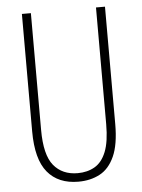

<svg xmlns="http://www.w3.org/2000/svg" viewBox="-52 -807 598 808"><g transform="rotate(-5 246.5 -403.0)"><path d="M422 -269Q422 -183 399.5 -133Q377 -83 337.5 -62Q298 -41 247 -41Q162 -41 116.5 -96Q71 -151 71 -269V-765H109V-272Q109 -166 145.5 -121.5Q182 -77 247 -77Q288 -77 319 -95Q350 -113 367 -155.5Q384 -198 384 -272V-765H422Z"/></g></svg>

Font: Noto Sans Tamil UI ExtraCondensed ExtraLight
Style: Regular
Weight: 200
Width: 2
Designer: Jelle Bosma - Monotype Design Team
Foundry: Monotype Imaging Inc.
Version: Version 2.004; ttfautohint (v1.8.4.7-5d5b)